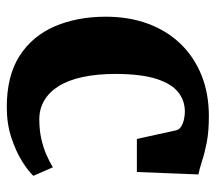

<svg xmlns="http://www.w3.org/2000/svg" viewBox="-54 -556 621 552"><g transform="rotate(90 256.0 -279.5)"><path d="M287.5 11Q197 11 139.8 -26Q82.5 -63 55 -127.5Q27.5 -192 27.5 -273.5Q27.5 -340 47.5 -394.5Q67.5 -449 105.2 -488.2Q143 -527.5 195.8 -548.8Q248.5 -570 313.5 -570Q358 -570 389.5 -563.8Q421 -557.5 443 -550.2Q465 -543 481 -540L474 -363H379L354 -476.5Q352 -485 343 -490.5Q334 -496 322.2 -498.5Q310.5 -501 300.5 -501Q269 -501 244.8 -482Q220.5 -463 206.5 -419.8Q192.5 -376.5 192 -303.5Q192 -248.5 201 -207Q210 -165.5 227.2 -138Q244.5 -110.5 268.8 -96.5Q293 -82.5 322 -82.5Q353 -82.5 378.5 -88.2Q404 -94 424.5 -103Q445 -112 460.5 -121.5L485 -65.5Q472.5 -51.5 444 -33.5Q415.5 -15.5 375.5 -2.2Q335.5 11 287.5 11Z"/></g></svg>

Font: Merriweather ExtraBold
Style: Regular
Weight: 800
Version: Version 2.100